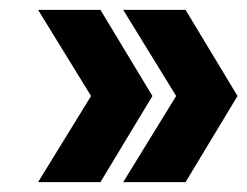

<svg xmlns="http://www.w3.org/2000/svg" viewBox="-20 -475 500 388"><path d="M57 -107H183L288 -281L183 -455H57L164 -281ZM229 -107H355L460 -281L355 -455H229L336 -281Z"/></svg>

Font: Arthouse Owned
Style: Bold
Weight: 700
Designer: Jeremy Tribby
Foundry: Tribby Type
Version: Version 1.000;PS 001.000;hotconv 1.0.88;makeotf.lib2.5.64775